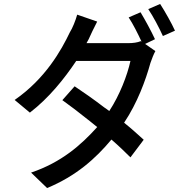

<svg xmlns="http://www.w3.org/2000/svg" viewBox="-20 -874 940 970"><path d="M864 -719C848 -755 813 -817 789 -854L729 -828C754 -791 784 -734 803 -692L864 -719ZM543 -169C581 -136 613 -105 639 -79L706 -168C678 -193 646 -223 607 -254C674 -354 716 -469 740 -556C747 -576 756 -600 765 -616L713 -652L763 -676C745 -715 712 -776 690 -812L630 -786C652 -753 677 -703 695 -664L691 -666C674 -659 652 -656 627 -656H417C421 -663 424 -669 428 -676C437 -696 455 -735 471 -765L370 -800C362 -771 346 -731 333 -711C290 -621 210 -477 54 -369L131 -305C227 -379 304 -475 365 -566H639C623 -493 585 -394 532 -313L524 -319L516 -325L507 -331C455 -371 402 -408 357 -438L295 -368C333 -341 379 -306 425 -269L434 -262C446 -252 458 -242 471 -232C390 -142 291 -54 137 -2L218 76C365 15 463 -73 543 -169Z"/></svg>

Font: Glow Sans SC Condensed Medium
Style: Regular
Weight: 600
Width: 3
Designer: Ryoko NISHIZUKA (kana, bopomofo & ideographs); Paul D. Hunt (Latin, Greek & Cyrillic); Sandoll Communications, Soo-young
Version: Version 0.93